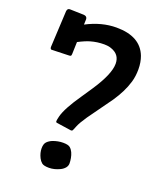

<svg xmlns="http://www.w3.org/2000/svg" viewBox="-142 -838 783 942"><g transform="rotate(20 250.0 -367.0)"><path d="M42 -532.7Q35.2 -532.7 34.2 -543.9L43.9 -734.4Q45.4 -750 58.6 -750L131.3 -748Q148.4 -747.1 149.9 -732.4L148.9 -703.1Q227.1 -744.1 304.7 -744.1Q429.7 -744.1 463.9 -654.8Q475.1 -624.5 475.1 -588.1Q475.1 -551.8 466.3 -521.7Q457.5 -491.7 443.1 -463.1Q428.7 -434.6 410.2 -407.2L318.4 -279.3Q293 -242.2 284.4 -220.5Q275.9 -198.7 273.7 -196Q271.5 -193.4 266.1 -193.4L189.9 -204.6Q183.6 -205.1 183.6 -211.9Q183.6 -218.8 188.5 -238.3Q200.2 -283.2 257.8 -366.7L294.9 -421.9Q360.8 -520.5 360.8 -575.2Q360.8 -624.5 312 -640.6Q296.9 -646 277.3 -646Q257.8 -646 240.5 -643.6Q223.1 -641.1 207.5 -636.7Q182.6 -629.9 146 -610.8L144 -548.3Q143.6 -542 142.3 -539.1Q141.1 -536.1 133.8 -535.6ZM284.2 2Q254.9 16.1 227.5 16.1Q200.2 16.1 189.9 7.6Q179.7 -1 173.3 -13.7Q161.1 -38.1 161.1 -61.8Q161.1 -85.4 171.9 -96.2Q182.6 -106.9 198.2 -113.3Q225.1 -123.5 251.7 -123.5Q278.3 -123.5 288.3 -115Q298.3 -106.4 304.2 -93.5Q310.1 -80.6 312.7 -65.9Q315.4 -51.3 315.4 -38.6Q315.4 -25.9 306.9 -15.4Q298.3 -4.9 284.2 2Z"/></g></svg>

Font: Wellfleet
Style: Regular
Weight: 400
Designer: Riccardo De Franceschi
Foundry: Riccardo De Franceschi
Version: Version 1.002